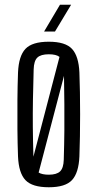

<svg xmlns="http://www.w3.org/2000/svg" viewBox="-20 -783 411 810"><path d="M186 7Q116 7 87.5 -23Q59 -53 56 -123Q54 -177 53.5 -238Q53 -299 53.5 -360.5Q54 -422 56 -477Q59 -547 87.5 -577Q116 -607 186 -607Q256 -607 284 -576.5Q312 -546 315 -477Q318 -396 318 -300.5Q318 -205 315 -123Q312 -54 284 -23.5Q256 7 186 7ZM122 -490Q120 -422 119 -363.5Q118 -305 118.5 -247Q119 -189 121 -122L231 -543Q217 -554 186 -554Q152 -554 137.5 -540Q123 -526 122 -490ZM186 -46Q219 -46 233.5 -60Q248 -74 249 -109Q251 -175 251.5 -231.5Q252 -288 251.5 -344Q251 -400 250 -463L143 -55Q158 -46 186 -46ZM166 -650 233 -763H280L212 -650Z"/></svg>

Font: Big Shoulders Display
Style: Regular
Weight: 400
Designer: Patric King
Foundry: XO Type Co
Version: Version 1.000; ttfautohint (v1.8.2)